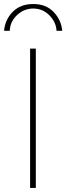

<svg xmlns="http://www.w3.org/2000/svg" viewBox="-29 -931 328 951"><path d="M-8.8 -778.3Q-3.9 -834 34.2 -872.6Q72.3 -911.1 135.7 -911.1Q199.2 -911.1 236.8 -871.6Q274.4 -832 279.3 -778.3H251Q249 -821.3 215.8 -855Q182.6 -888.7 135.7 -888.7Q89.8 -888.7 55.2 -856Q20.5 -823.2 19.5 -778.3ZM120.1 0V-690.4H148.4V0Z"/></svg>

Font: Gothic A1 Thin
Style: Regular
Weight: 250
Designer: HanYang I&C Co.,Ltd.
Foundry: HanYang I&C Co.,Ltd.
Version: Version 2.50